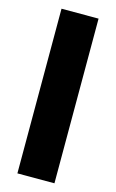

<svg xmlns="http://www.w3.org/2000/svg" viewBox="-118 -808 517 856"><g transform="rotate(15 140.5 -380.0)"><path d="M226 0H55V-760H226Z"/></g></svg>

Font: Noto Sans Thai Cond Blk
Style: Regular
Weight: 900
Width: 3
Designer: Monotype Design Team
Foundry: Monotype Imaging Inc.
Version: Version 2.002; ttfautohint (v1.8.4.7-5d5b)